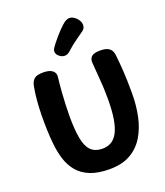

<svg xmlns="http://www.w3.org/2000/svg" viewBox="-185 -1180 1130 1311"><g transform="rotate(-20 380.5 -524.0)"><path d="M90.8 -707.3Q97.1 -735.2 114.9 -751.8Q132.8 -768.3 180.7 -768.3Q226.3 -768.3 248.2 -750.5Q270 -732.7 265.2 -701.6Q263 -689.3 260.3 -659.9Q257.6 -630.6 254.8 -591.3Q252.1 -552 250.1 -509.8Q248.1 -467.6 248.1 -429.4Q248.1 -329.4 259.7 -265.3Q271.2 -201.2 301.2 -170.8Q331.2 -140.4 386.9 -140.4Q420.9 -140.4 448.4 -155.8Q475.9 -171.2 495.3 -206.6Q514.7 -241.9 524.8 -301.7Q534.9 -361.4 534.9 -451Q534.9 -527 528.9 -592.7Q522.9 -658.4 519.4 -716.1Q517.7 -744.2 534.6 -760.1Q551.4 -776 595.3 -776Q633.4 -776.2 652.8 -765.9Q672.1 -755.7 679.9 -739.4Q687.7 -723.1 688.7 -704.1Q691.7 -675.1 694.2 -647.4Q696.7 -619.7 698.7 -588.4Q700.7 -557.2 701.8 -518.1Q702.9 -479 702.9 -427Q702.9 -338 686.1 -259.5Q669.2 -181 631.9 -120.5Q594.6 -60 533.7 -26Q472.9 8 383.9 8Q299.7 8 243.3 -14.8Q186.9 -37.6 152.6 -78.9Q118.2 -120.3 101 -176.3Q83.8 -232.3 77.9 -299Q74.1 -338 72.2 -389.4Q70.3 -440.9 71.1 -497.6Q71.8 -554.2 76.8 -608.7Q81.8 -663.1 90.8 -707.3ZM359.1 -824.7Q339.7 -824.7 320.6 -840.1Q301.6 -855.6 301.6 -875.8Q301.6 -884.2 304.8 -891.3Q308.1 -898.3 312.8 -904.8Q328.4 -926.9 350.7 -953.4Q373 -980 395.6 -1003.3Q418.1 -1026.6 432.9 -1038.1Q443.4 -1046.7 454.3 -1051.5Q465.1 -1056.3 476 -1056.3Q492.7 -1056.3 509.7 -1044.7Q526.7 -1033 537.6 -1015.6Q548.6 -998.2 548.6 -980Q548.6 -957 529.9 -942.2Q515.1 -931.3 475.7 -903.8Q436.2 -876.3 397.1 -840.3Q379.9 -824.7 359.1 -824.7Z"/></g></svg>

Font: Playpen Sans Deva
Style: Regular
Weight: 400
Designer: Pooja Saxena, Gunjan Panchal, Laura Meseguer, Veronika Burian, José Scaglione
Foundry: TypeTogether
Version: Version 2.000